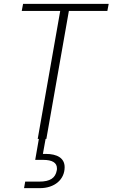

<svg xmlns="http://www.w3.org/2000/svg" viewBox="-20 -722 585 998"><path d="M93 -665H293L176 0H182L163 109H204C252 109 276 124 276 153C276 158 276 161 275 164C268 203 241 222 184 222H111L105 256H187C264 256 316 211 316 147C316 99 276 78 218 78C213 78 208 78 203 78L217 0H221L338 -665H538L545 -702H100Z"/></svg>

Font: Momo Neue ExtLt
Style: Italic
Weight: 200
Italic angle: -10°
Designer: Ninad Kale (Devanagari), Jonny Pinhorn (Latin)
Foundry: Indian Type Foundry
Version: 4.004